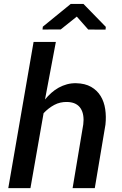

<svg xmlns="http://www.w3.org/2000/svg" viewBox="-20 -965 627 985"><path d="M210.9 -454.6Q226.1 -473.1 243.7 -488.8Q261.2 -504.4 281.2 -515.4Q301.3 -526.4 323.5 -532.5Q345.7 -538.6 370.6 -538.1Q416.5 -537.1 447.5 -519.3Q478.5 -501.5 496.3 -472.2Q514.2 -442.9 519.8 -404.8Q525.4 -366.7 521 -325.7L466.3 0H352.5L407.2 -327.1Q410.2 -350.6 407.2 -371.1Q404.3 -391.6 394.8 -407.2Q385.3 -422.9 368.4 -431.9Q351.6 -440.9 325.7 -441.9Q288.6 -442.9 258.5 -426.8Q228.5 -410.6 203.6 -384.3L136.2 0H22.5L152.3 -750H266.6ZM522.9 -827.1 521.5 -813 432.6 -813.5 374 -879.9 291.5 -814 198.2 -813.5 199.7 -828.1 342.8 -944.8H408.2Z"/></svg>

Font: Roboto Mono Medium
Style: Italic
Weight: 500
Designer: Google
Version: Version 2.000985; 2015; ttfautohint (v1.3)